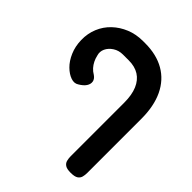

<svg xmlns="http://www.w3.org/2000/svg" viewBox="-205 -709 979 979"><g transform="rotate(45 284.5 -219.0)"><path d="M469 149Q442 149 429.5 140.5Q417 132 413.5 118Q410 104 410 89V-297Q410 -353 394 -390.5Q378 -428 348 -447Q318 -466 274 -466H232Q202 -466 179 -451Q156 -436 146 -414.5Q136 -393 143 -370Q147 -352 154.5 -337Q162 -322 173 -309.5Q184 -297 201 -287Q218 -275 220.5 -259Q223 -243 212.5 -227Q202 -211 178 -197Q160 -185 135 -193.5Q110 -202 86 -225.5Q62 -249 46 -286Q30 -323 29 -368Q28 -414 44.5 -454Q61 -494 92 -523.5Q123 -553 164.5 -570Q206 -587 256 -587H271Q353 -587 411 -553.5Q469 -520 499.5 -456Q530 -392 530 -300V90Q530 105 526.5 118.5Q523 132 510.5 140.5Q498 149 469 149Z"/></g></svg>

Font: Fredoka Light Medium
Style: Regular
Weight: 500
Version: Version 2.001